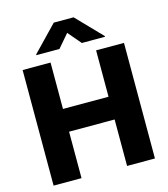

<svg xmlns="http://www.w3.org/2000/svg" viewBox="-136 -1062 1019 1167"><g transform="rotate(-15 374.0 -478.5)"><path d="M230.8 -727.3V-435.4H517.4V-727.3H692.8V0H517.4V-292.3H230.8V0H55V-727.3ZM159.1 -797.6 312.5 -956.7H437.1L590.9 -797.6V-793H445.3L375 -875.4L304.3 -793H159.1Z"/></g></svg>

Font: Inter P Extra Bold
Style: Regular
Weight: 800
Designer: Rasmus Andersson
Foundry: rsms
Version: Version 3.018;git-588b23468